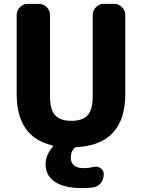

<svg xmlns="http://www.w3.org/2000/svg" viewBox="-20 -750 732 990"><path d="M247 -1Q66 -45 66 -265V-673Q66 -696 83 -713Q100 -730 123 -730H181Q204 -730 221 -713Q238 -696 238 -673V-253Q238 -185 264 -156Q290 -127 348 -127Q406 -127 432 -156Q458 -185 458 -253V-673Q458 -696 475 -713Q492 -730 515 -730H569Q592 -730 609 -713Q626 -696 626 -673V-265Q626 -5 374 9Q366 9 360 17Q345 36 345 61Q345 117 412 117Q436 117 462 111Q482 106 498.5 117Q515 128 515 148Q515 173 500.5 192.5Q486 212 462 216Q437 220 405 220Q311 220 263 187.5Q215 155 215 97Q215 51 251 8Q256 1 247 -1Z"/></svg>

Font: Rounded Mplus 1c ExtraBold
Style: Regular
Weight: 800
Version: Version 1.059.20150529